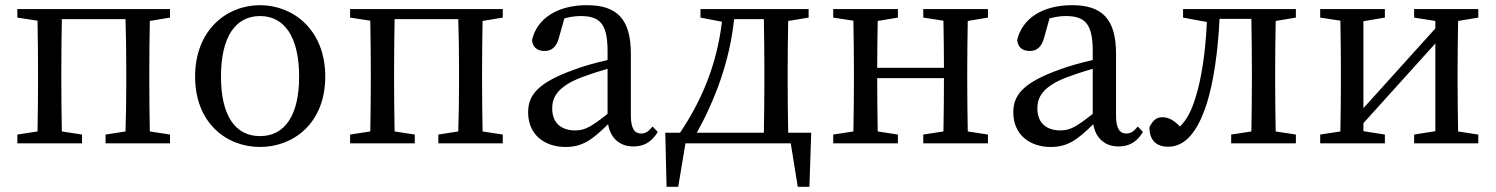

<svg xmlns="http://www.w3.org/2000/svg" viewBox="-20 -554 5780 742"><path d="M637 -486V-519H47V-486L125 -474C126 -418 127 -342 127 -289V-230C127 -177 126 -101 125 -46L47 -34V0H297V-34L219 -46C218 -101 217 -177 217 -230V-289C217 -344 218 -424 219 -480H465C467 -424 468 -344 468 -289V-230C468 -177 467 -101 465 -46L388 -34V0H637V-34L559 -46C558 -101 557 -177 557 -230V-289C557 -342 558 -418 559 -473Z M985 14C1113 14 1237 -77 1237 -258C1237 -440 1112 -534 985 -534C857 -534 734 -439 734 -258C734 -78 856 14 985 14ZM985 -28C889 -28 834 -107 834 -258C834 -410 889 -492 985 -492C1080 -492 1136 -410 1136 -258C1136 -107 1080 -28 985 -28Z M1923 -486V-519H1333V-486L1411 -474C1412 -418 1413 -342 1413 -289V-230C1413 -177 1412 -101 1411 -46L1333 -34V0H1583V-34L1505 -46C1504 -101 1503 -177 1503 -230V-289C1503 -344 1504 -424 1505 -480H1751C1753 -424 1754 -344 1754 -289V-230C1754 -177 1753 -101 1751 -46L1674 -34V0H1923V-34L1845 -46C1844 -101 1843 -177 1843 -230V-289C1843 -342 1844 -418 1845 -473Z M2328 -114C2267 -66 2242 -50 2203 -50C2152 -50 2114 -76 2114 -135C2114 -175 2131 -218 2227 -255C2251 -264 2289 -277 2328 -288ZM2502 -65C2488 -48 2476 -38 2458 -38C2433 -38 2418 -56 2418 -108V-346C2418 -482 2363 -534 2248 -534C2135 -534 2055 -483 2036 -399C2039 -372 2055 -357 2085 -357C2113 -357 2131 -374 2140 -408L2161 -483C2184 -489 2204 -492 2223 -492C2297 -492 2328 -464 2328 -356V-322C2284 -312 2237 -299 2202 -286C2059 -235 2021 -187 2021 -120C2021 -32 2086 14 2166 14C2232 14 2270 -15 2330 -74C2339 -21 2374 12 2428 12C2466 12 2497 -3 2522 -44Z M2673 -41C2743 -168 2800 -316 2817 -480H2932C2933 -424 2934 -344 2934 -289V-230C2934 -176 2933 -97 2932 -41ZM3026 -41C3025 -97 3024 -176 3024 -230V-289C3024 -342 3025 -418 3026 -473L3105 -486V-519H2687V-486L2770 -470C2750 -301 2690 -163 2608 -41H2551L2556 168H2601L2629 0H3036L3063 168H3108L3115 -41Z M3798 -486V-519H3548V-486L3626 -474C3627 -420 3628 -346 3628 -292H3370C3370 -346 3371 -419 3372 -473L3450 -486V-519H3200V-486L3278 -474C3279 -418 3280 -342 3280 -289V-230C3280 -177 3279 -101 3278 -46L3200 -34V0H3450V-34L3372 -46C3371 -101 3370 -179 3370 -252H3628C3628 -179 3627 -100 3626 -46L3548 -34V0H3798V-34L3720 -46C3719 -102 3718 -177 3718 -230V-289C3718 -342 3719 -418 3720 -473Z M4203 -114C4142 -66 4117 -50 4078 -50C4027 -50 3989 -76 3989 -135C3989 -175 4006 -218 4102 -255C4126 -264 4164 -277 4203 -288ZM4377 -65C4363 -48 4351 -38 4333 -38C4308 -38 4293 -56 4293 -108V-346C4293 -482 4238 -534 4123 -534C4010 -534 3930 -483 3911 -399C3914 -372 3930 -357 3960 -357C3988 -357 4006 -374 4015 -408L4036 -483C4059 -489 4079 -492 4098 -492C4172 -492 4203 -464 4203 -356V-322C4159 -312 4112 -299 4077 -286C3934 -235 3896 -187 3896 -120C3896 -32 3961 14 4041 14C4107 14 4145 -15 4205 -74C4214 -21 4249 12 4303 12C4341 12 4372 -3 4397 -44Z M4988 -486V-519H4552V-486L4644 -469C4639 -353 4623 -248 4600 -176C4583 -122 4566 -91 4540 -65C4519 -87 4498 -101 4472 -101C4448 -101 4434 -87 4422 -62C4422 -11 4450 13 4494 13C4546 13 4602 -21 4645 -158C4670 -239 4687 -355 4693 -481H4816C4817 -425 4818 -344 4818 -289V-230C4818 -177 4817 -101 4816 -46L4738 -34V0H4988V-34L4910 -46C4909 -101 4908 -177 4908 -230V-289C4908 -342 4909 -418 4910 -473Z M5693 -486V-519H5445V-486L5527 -473V-444L5249 -136V-472L5332 -486V-519H5082V-486L5160 -474C5161 -418 5162 -342 5162 -289V-230C5162 -177 5161 -101 5160 -46L5082 -34V0H5332V-34L5249 -47V-78L5527 -386V-47L5445 -34V0H5693V-34L5615 -46C5614 -101 5613 -177 5613 -230V-289C5613 -342 5614 -418 5615 -473Z"/></svg>

Font: Noto Serif CJK JP Medium
Style: Regular
Weight: 500
Designer: Ryoko NISHIZUKA 西塚涼子 (kana & ideographs); Frank Grießhammer (Latin, Greek & Cyrillic); Wenlong ZHANG 张文龙 (bopomofo); San
Foundry: Adobe Systems Incorporated
Version: Version 1.000;PS 1;hotconv 16.6.53;makeotf.lib2.5.65590